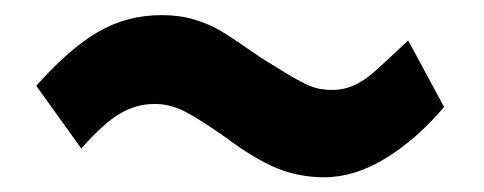

<svg xmlns="http://www.w3.org/2000/svg" viewBox="-20 -402 640 254"><path d="M278 -220.5Q244 -244.5 224.5 -254.5Q205 -264.5 184.5 -264.5Q160.5 -264.5 138.8 -251.8Q117 -239 87.5 -205.5L28 -288.5Q71 -337 109.2 -359.5Q147.5 -382 194 -382Q217.5 -382 236.8 -376.2Q256 -370.5 270.5 -362Q285 -353.5 305 -339.5L325.5 -325.5Q335.5 -319 342.5 -315Q371 -297 386 -290Q401 -283 419 -283Q434 -283 446.2 -288.2Q458.5 -293.5 468.8 -301.8Q479 -310 497 -327L520 -348.5L567.5 -260.5Q531.5 -218 490.5 -192.8Q449.5 -167.5 408.5 -167.5Q375.5 -167.5 346.2 -179.5Q317 -191.5 278 -220.5Z"/></svg>

Font: JuliaMono Medium
Style: Regular
Weight: 500
Monospace: yes
Designer: cormullion
Foundry: corm
Version: Version 0.054; ttfautohint (v1.8.4)